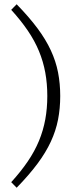

<svg xmlns="http://www.w3.org/2000/svg" viewBox="-20 -754 356 899"><path d="M201.5 -304.5Q201.5 -362.5 192 -414.2Q182.5 -466 162.5 -514.5Q142.5 -563 110.2 -610.5Q78 -658 32.5 -708L58 -734Q116 -674.5 155.2 -621.8Q194.5 -569 218 -518.2Q241.5 -467.5 251.8 -415Q262 -362.5 262 -304.5Q262 -246.5 251.8 -194Q241.5 -141.5 218 -90.8Q194.5 -40 155.2 12.8Q116 65.5 58 125L32.5 99Q78 49 110.2 1.5Q142.5 -46 162.5 -94.5Q182.5 -143 192 -194.8Q201.5 -246.5 201.5 -304.5Z"/></svg>

Font: Newsreader 9pt Light
Style: Regular
Weight: 300
Designer: Hugues Gentile
Foundry: Production Type
Version: Version 1.003